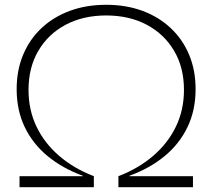

<svg xmlns="http://www.w3.org/2000/svg" viewBox="-20 -781 886 801"><path d="M326 -32.5V-47.5Q241 -78.5 179 -129.5Q117 -180.5 83.2 -250.8Q49.5 -321 49.5 -409Q49.5 -488 76.5 -552.5Q103.5 -617 153.2 -663.8Q203 -710.5 271.5 -735.8Q340 -761 423 -761Q506 -761 574.2 -735.8Q642.5 -710.5 692.2 -663.8Q742 -617 769 -552.5Q796 -488 796 -409Q796 -321 762.2 -250.8Q728.5 -180.5 666.5 -129.5Q604.5 -78.5 519.5 -47.5V-32.5L474 -46Q557.5 -78 619 -130.8Q680.5 -183.5 714 -253Q747.5 -322.5 747.5 -406Q747.5 -499.5 706.2 -569.2Q665 -639 592 -677.8Q519 -716.5 423 -716.5Q327 -716.5 254 -677.8Q181 -639 140 -569.2Q99 -499.5 99 -406Q99 -322.5 132.2 -253Q165.5 -183.5 226.8 -130.8Q288 -78 371.5 -46ZM61.5 0V-46H371.5V0ZM474 0V-46H785V0Z"/></svg>

Font: Hepta Slab Light
Style: Regular
Weight: 300
Designer: Michael LaGattuta
Foundry: Michael LaGattuta
Version: Version 1.102